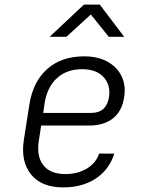

<svg xmlns="http://www.w3.org/2000/svg" viewBox="-20 -805 640 835"><path d="M255 10Q160 10 114.5 -47Q69 -104 84 -198L108 -352Q124 -451 186 -505.5Q248 -560 346 -560Q406 -560 448 -536.5Q490 -513 509 -473Q528 -433 520 -383Q511 -322 471.5 -290.5Q432 -259 368 -259H159L149 -194Q138 -126 168 -87Q198 -48 264 -48Q317 -48 357 -71.5Q397 -95 411 -137H477Q455 -67 396.5 -28.5Q338 10 255 10ZM168 -314H377Q443 -314 454 -383Q462 -434 431 -469Q400 -504 337 -504Q270 -504 227.5 -465Q185 -426 174 -356ZM196 -645 345 -785H414L520 -645H453L375 -742L269 -645Z"/></svg>

Font: JetBrains Mono NL ExtraLight
Style: Italic
Weight: 200
Italic angle: -9°
Monospace: yes
Designer: Philipp Nurullin, Konstantin Bulenkov
Foundry: JetBrains
Version: Version 2.305; ttfautohint (v1.8.4.7-5d5b)